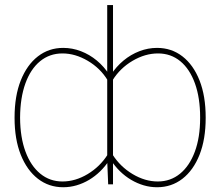

<svg xmlns="http://www.w3.org/2000/svg" viewBox="-20 -748 894 779"><path d="M814.5 -271.5V-269.5Q814.5 -183.1 789.6 -120.1Q764.6 -57.1 720.2 -22.7Q675.8 11.7 617.2 11.7Q589.4 11.7 563 3.9Q536.6 -3.9 512.2 -18.3Q487.8 -32.7 467 -53Q446.3 -73.2 429.7 -98.6V-444.3Q451.7 -478 481.2 -502.4Q510.7 -526.9 545.7 -540.3Q580.6 -553.7 617.2 -553.7Q675.8 -553.7 720.2 -519.3Q764.6 -484.9 789.6 -421.6Q814.5 -358.4 814.5 -271.5ZM792 -269.5V-271.5Q792 -351.1 771 -409.4Q750 -467.8 711.7 -499.5Q673.3 -531.2 621.1 -531.2Q568.8 -531.2 517.8 -501.2Q466.8 -471.2 436.5 -421.9V-121.1Q467.8 -71.8 518.1 -41.7Q568.4 -11.7 620.1 -11.7Q671.9 -11.7 710.4 -43.2Q749 -74.7 770.5 -132.6Q792 -190.4 792 -269.5ZM415 -95.7V-727.5H438.5V0H418.9ZM39.1 -269.5V-271.5Q39.1 -358.4 64.2 -421.6Q89.4 -484.9 133.8 -519.3Q178.2 -553.7 236.3 -553.7Q273.4 -553.7 308.3 -540.3Q343.3 -526.9 372.8 -502.4Q402.3 -478 423.8 -444.3V-98.6Q407.2 -73.2 386.5 -53Q365.7 -32.7 341.6 -18.3Q317.4 -3.9 290.8 3.9Q264.2 11.7 236.3 11.7Q178.2 11.7 133.8 -22.7Q89.4 -57.1 64.2 -120.1Q39.1 -183.1 39.1 -269.5ZM61.5 -271.5V-269.5Q62 -190.4 83.5 -132.6Q105 -74.7 143.6 -43.2Q182.1 -11.7 233.4 -11.7Q285.6 -11.7 335.7 -41.7Q385.7 -71.8 417 -121.1V-421.9Q387.2 -471.2 336.2 -501.2Q285.2 -531.2 233.4 -531.2Q181.2 -531.2 142.6 -499.5Q104 -467.8 83 -409.4Q62 -351.1 61.5 -271.5Z"/></svg>

Font: Inter Thin
Style: Regular
Weight: 250
Designer: Rasmus Andersson
Foundry: rsms
Version: Version 4.001;git-66647c0bb